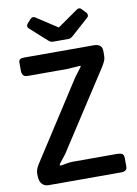

<svg xmlns="http://www.w3.org/2000/svg" viewBox="-103 -1039 789 1106"><g transform="rotate(-10 291.5 -486.5)"><path d="M484.4 -748.5Q534.2 -748.5 534.2 -706.1V-683.1Q534.2 -661.1 526.9 -645.8Q519.5 -630.4 509.8 -615.2L214.4 -159.7L178.7 -114.3Q172.4 -105.5 172.4 -102.5Q172.4 -99.6 178 -99.6Q183.6 -99.6 191.4 -101.1L209 -104.5Q234.4 -108.9 248 -108.9H509.8Q528.3 -108.9 538.6 -102.8Q548.8 -96.7 548.8 -76.7V-25.9Q548.8 -6.8 528.8 -1.5Q523.4 0 519 0H88.9Q61 0 45.9 -23.4Q40.5 -31.2 38.3 -44.9Q36.1 -58.6 36.1 -76.2Q36.1 -99.1 52.7 -126.5L348.6 -585.4L387.7 -637.2Q390.6 -640.6 390.6 -643.1Q390.6 -645.5 384.3 -645.5L313 -640.6H85.9Q64.5 -640.6 58.1 -646.5Q46.4 -656.2 46.4 -677.7V-724.1Q46.4 -738.3 54 -743.4Q61.5 -748.5 78.6 -748.5ZM258.8 -809.6Q244.1 -809.6 231.9 -820.8L135.3 -907.7Q127 -914.6 127 -923.3Q127 -932.1 133.8 -939.5L153.3 -960.9Q160.6 -968.8 168.2 -968.8Q175.8 -968.8 180.7 -965.3L305.2 -884.3L426.3 -968.8Q431.6 -972.7 439 -972.7Q446.3 -972.7 452.1 -966.3L478 -938.5Q482.4 -933.1 482.4 -925.3Q482.4 -917.5 476.1 -912.1L374 -820.8Q361.8 -809.6 348.1 -809.6Z"/></g></svg>

Font: Capriola
Style: Regular
Weight: 400
Designer: Viktoriya Grabowska
Foundry: Viktoriya Grabowska
Version: Version 1.007